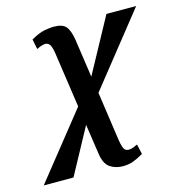

<svg xmlns="http://www.w3.org/2000/svg" viewBox="-187 -645 935 997"><g transform="rotate(-15 280.5 -146.5)"><path d="M-72 240 207 -110 164 -406Q158 -445 148.5 -456.5Q139 -468 126 -468Q115 -468 101.5 -463Q88 -458 79 -453L68 -507Q111 -532 142 -537.5Q173 -543 191 -543Q238 -543 256.5 -521Q275 -499 283 -448L313 -242L473 -536H633L327 -151L365 114Q372 155 380.5 165Q389 175 403 175Q415 175 428 170Q441 165 451 160L463 214Q430 233 406 241.5Q382 250 352 250Q312 250 283 230Q254 210 246 156L222 -7L88 240Z"/></g></svg>

Font: Noto Serif Condensed
Style: Bold Italic
Weight: 700
Width: 3
Italic angle: -12°
Designer: Monotype Design Team
Foundry: Monotype Imaging Inc.
Version: Version 2.014